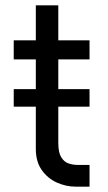

<svg xmlns="http://www.w3.org/2000/svg" viewBox="-20 -696 404 716"><path d="M31.2 -298.3V-363.6H113.6V-474.4H31.2V-545.5H113.6V-676.1H197.4V-545.5H313.9V-474.4H197.4V-363.6H313.9V-298.3H197.4V-163.4Q197.4 -127.8 207.9 -110.3Q218.4 -92.7 234.9 -86.8Q251.4 -81 269.9 -81H313.9V0H261.4Q225.9 0 191.9 -15.3Q158 -30.5 135.8 -61.8Q113.6 -93 113.6 -140.6V-298.3Z"/></svg>

Font: Inter Zeller
Style: Regular
Weight: 400
Designer: Rasmus Andersson; Joe Bland
Foundry: zeller
Version: Version 3.015;git-dec3a8cb1